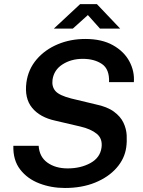

<svg xmlns="http://www.w3.org/2000/svg" viewBox="-20 -926 714 956"><path d="M303.5 10Q235 10 175.8 -12.8Q116.5 -35.5 80.5 -82Q44.5 -128.5 46.5 -200H172.5Q176 -145 216.2 -116.2Q256.5 -87.5 317 -87.5Q381.5 -87.5 430 -114Q478.5 -140.5 485.5 -191Q491.5 -235.5 461.8 -259.8Q432 -284 380 -296L256 -325Q179 -341.5 140 -389Q101 -436.5 111.5 -515.5Q120.5 -581 162 -629.8Q203.5 -678.5 266.8 -705.2Q330 -732 405 -732Q487 -732 542.2 -701Q597.5 -670 624 -620.8Q650.5 -571.5 646.5 -517H523Q525.5 -581.5 487.8 -607.2Q450 -633 392 -633Q334.5 -633 291.5 -605.5Q248.5 -578 241.5 -529Q237 -494 256.5 -472.2Q276 -450.5 335 -435.5L456 -406.5Q514 -394.5 547 -370.2Q580 -346 594.5 -315.5Q609 -285 610.8 -252.8Q612.5 -220.5 608.5 -192Q600.5 -135.5 560.2 -89.8Q520 -44 454 -17Q388 10 303.5 10ZM248 -783.5 379 -905.5H462.5L578.5 -783.5H478L417.5 -851L342.5 -783.5Z"/></svg>

Font: Public Sans SemiBold
Style: Italic
Weight: 600
Italic angle: -8°
Designer: The Public Sans project authors (U.S. Web Design System). Libre Franklin designed by Pablo Impallari and Rodrigo Fuenzal
Version: Version 1.007; ttfautohint (v1.8.1) -l 8 -r 50 -G 200 -x 14 